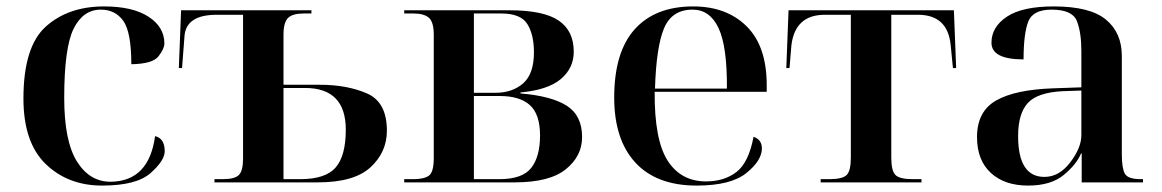

<svg xmlns="http://www.w3.org/2000/svg" viewBox="-20 -568 3618 598"><path d="M298 10Q405 10 449 -29Q493 -68 493 -97Q493 -137 463 -144Q444 -4 326 -2Q260 -1 220 -64.5Q180 -128 180 -263Q180 -420 209.5 -479Q239 -538 294 -538Q339 -538 364 -503Q389 -468 389 -368Q456 -369 474 -393Q492 -417 492 -432Q492 -484 442.5 -516Q393 -548 304 -548Q193 -548 123 -485.5Q53 -423 53 -261Q53 -124 122.5 -57Q192 10 298 10Z M648 0H970Q1083 0 1134 -47Q1185 -94 1185 -161Q1185 -250 1123 -277Q1061 -304 976 -304H863V-460Q863 -498 877 -512Q891 -526 926 -526H950V-536H544L537 -356H547L555 -460Q563 -522 655 -522H737V-74Q737 -36 724 -23Q711 -10 674 -10H648ZM863 -10V-294H930Q1057 -294 1057 -164Q1057 -83 1025.5 -46.5Q994 -10 915 -10Z M1239 0H1583Q1692 0 1742.5 -41Q1793 -82 1793 -141Q1793 -208 1745.5 -238.5Q1698 -269 1601 -277V-280Q1687 -288 1727 -322Q1767 -356 1767 -407Q1767 -472 1720 -504Q1673 -536 1566 -536H1239V-526H1268Q1300 -526 1315.5 -513Q1331 -500 1331 -459V-76Q1331 -32 1316 -21Q1301 -10 1267 -10H1239ZM1456 -279V-526H1541Q1602 -526 1622.5 -493Q1643 -460 1643 -405Q1643 -338 1609.5 -308.5Q1576 -279 1523 -279ZM1456 -10V-269H1536Q1599 -269 1630.5 -240.5Q1662 -212 1662 -146Q1662 -80 1634.5 -45Q1607 -10 1535 -10Z M2150 10Q2256 10 2304.5 -29Q2353 -68 2353 -106Q2353 -133 2327 -142Q2312 -62 2274 -32.5Q2236 -3 2179 -3Q2101 -3 2059.5 -67.5Q2018 -132 2019 -282H2368V-303Q2368 -424 2305.5 -486Q2243 -548 2139 -548Q2021 -548 1957 -477Q1893 -406 1893 -264Q1893 -133 1959 -61.5Q2025 10 2150 10ZM2020 -292Q2024 -423 2048.5 -480.5Q2073 -538 2137 -538Q2191 -538 2218 -480.5Q2245 -423 2244 -292Z M2536 0H2850V-10H2823Q2782 -10 2769 -23Q2756 -36 2756 -77V-522H2839Q2932 -522 2941 -427L2948 -356H2958L2951 -536H2436L2429 -356H2439L2445 -428Q2457 -522 2549 -522H2630V-77Q2630 -36 2617 -23Q2604 -10 2563 -10H2536Z M3182 10Q3253 10 3293 -23Q3333 -56 3347 -90H3349V0H3540V-10H3533Q3493 -10 3483.5 -27Q3474 -44 3474 -88V-394Q3474 -466 3424.5 -507Q3375 -548 3262 -548Q3164 -548 3116 -516Q3068 -484 3068 -435Q3068 -383 3168 -383Q3168 -463 3182.5 -500.5Q3197 -538 3255 -538Q3320 -538 3334 -502.5Q3348 -467 3348 -409V-296L3262 -293Q3142 -289 3082.5 -255Q3023 -221 3023 -141Q3023 -69 3066 -29.5Q3109 10 3182 10ZM3233 -17Q3151 -17 3151 -144Q3151 -214 3181 -247Q3211 -280 3290 -284L3348 -286V-147Q3348 -108 3313.5 -62.5Q3279 -17 3233 -17Z"/></svg>

Font: Noto Serif Display Semi
Style: Regular
Weight: 600
Designer: Monotype Design Team
Foundry: Monotype Imaging Inc.
Version: Version 1.900